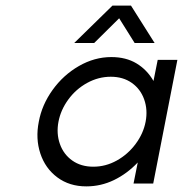

<svg xmlns="http://www.w3.org/2000/svg" viewBox="-20 -653 651 683"><path d="M118 -220Q129 -280 167 -333Q205 -386 260.5 -418Q316 -450 376 -450Q428 -450 465.5 -427.5Q503 -405 526 -365L541 -440H611L525 0H455L470 -75Q432 -35 385.5 -12.5Q339 10 287 10Q227 10 184 -22Q141 -54 123.5 -107Q106 -160 118 -220ZM498 -220Q506 -262 493 -299Q480 -336 449 -358Q418 -380 374 -380Q330 -380 290 -358Q250 -336 223 -299Q196 -262 188 -220Q180 -178 193 -141Q206 -104 237 -82Q268 -60 312 -60Q356 -60 395.5 -82Q435 -104 462.5 -141Q490 -178 498 -220ZM380 -633H446L530 -500H459L397 -599H415L315 -500H244Z"/></svg>

Font: Teachers[wght] Italic
Style: Regular
Weight: 400
Designer: Alfredo Marco Pradil & Chank Diesel
Version: Version 1.000;Glyphs 3.1.2 (3151)